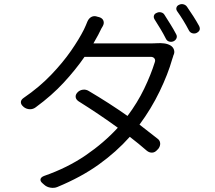

<svg xmlns="http://www.w3.org/2000/svg" viewBox="-20 -855 1040 929"><path d="M739 -793Q749 -798 760 -795Q771 -792 776 -783Q790 -761 805 -737Q820 -713 832 -690Q838 -680 834 -670Q830 -660 819 -655Q809 -651 798.5 -654Q788 -657 783 -667Q771 -691 756.5 -715Q742 -739 728 -761Q722 -771 725 -780Q728 -789 739 -793ZM847 -832Q857 -837 868 -834Q879 -831 885 -822Q901 -799 916 -775.5Q931 -752 943 -730Q955 -707 930 -695Q920 -691 909.5 -694.5Q899 -698 894 -708Q881 -733 866.5 -756.5Q852 -780 837 -801Q831 -810 834 -819Q837 -828 847 -832ZM460 -772Q476 -767 480.5 -754.5Q485 -742 477 -728Q470 -717 466 -708Q462 -699 455 -686L432 -645H713Q720 -645 730 -645.5Q740 -646 742 -646Q757 -647 774 -645Q791 -643 805 -635Q818 -627 822 -613.5Q826 -600 819 -587Q817 -582 817 -580Q817 -578 813 -568Q793 -497 752.5 -413Q712 -329 655 -252L741 -185Q754 -176 755 -162Q756 -148 746 -135L741 -130Q730 -117 716 -116.5Q702 -116 690 -126Q651 -160 608 -193Q543 -120 458 -59Q373 2 257 50Q242 56 224 53Q206 50 194 39L186 32Q174 22 176 12Q178 2 194 -4Q306 -43 394.5 -103.5Q483 -164 550 -237Q506 -269 458.5 -301Q411 -333 360 -365Q347 -374 346 -386Q345 -398 356 -409Q366 -419 381 -421Q396 -423 409 -415Q509 -356 597 -294Q645 -358 677.5 -425.5Q710 -493 729 -554Q733 -565 727 -572.5Q721 -580 709 -580H389Q347 -519 289 -456Q231 -393 153 -336Q140 -326 124 -326.5Q108 -327 95 -337L93 -339Q81 -349 81 -360.5Q81 -372 94 -381Q170 -433 227 -492.5Q284 -552 323.5 -609Q363 -666 386 -712Q396 -733 403 -751Q410 -767 423 -773.5Q436 -780 452 -774Z"/></svg>

Font: Chiron GoRound TC N
Style: Regular
Weight: 350
Designer: Ryoko NISHIZUKA 西塚涼子 (kana, bopomofo & ideographs); Paul D. Hunt (Latin, Greek & Cyrillic); Sandoll Communications 산돌커뮤니
Foundry: Adobe
Version: Version 1.000;hotconv 1.1.1;makeotfexe 2.6.0